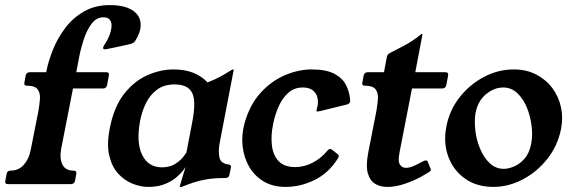

<svg xmlns="http://www.w3.org/2000/svg" viewBox="-42 -724 2252 755"><path d="M141 -447Q149 -486 167 -530.5Q185 -575 215 -614.5Q245 -654 288.5 -679Q332 -704 390 -704Q433 -704 460.5 -693Q488 -682 500.5 -663Q513 -644 511 -619.5Q509 -595 492 -567Q486 -554 467 -550Q450 -546 428.5 -541.5Q407 -537 390.5 -533.5Q374 -530 372 -530Q364 -530 363.5 -534.5Q363 -539 368 -547Q380 -564 387.5 -583Q395 -602 396.5 -618.5Q398 -635 390.5 -645.5Q383 -656 365 -656Q337 -656 318 -630.5Q299 -605 287 -568Q275 -531 269 -498L258 -440H376Q389 -440 386 -427L379 -389Q376 -376 363 -376H245L198 -136Q192 -101 203.5 -77Q215 -53 247 -53Q260 -53 258 -40L253 -13Q250 0 237 0H-11Q-24 0 -21 -13L-16 -40Q-14 -53 -1 -53Q32 -53 52.5 -77Q73 -101 79 -136L109 -287Q113 -311 115 -334Q117 -357 106.5 -372Q96 -387 64 -387Q51 -387 54 -400L59 -427Q62 -440 75 -440H140Z M714 -244Q730 -326 713.5 -359Q697 -392 645 -392Q603 -392 575.5 -371.5Q548 -351 532 -318.5Q516 -286 509 -249Q493 -164 517 -115Q541 -66 595 -66Q626 -66 647 -79.5Q668 -93 679 -107.5Q690 -122 691 -124ZM822 -163Q816 -132 820.5 -106.5Q825 -81 857 -77Q868 -76 866 -65L860 -36Q858 -24 844 -24Q801 -24 771.5 -19Q742 -14 719.5 -6.5Q697 1 675 10Q674 11 669 11H667Q665 11 665 8Q667 2 676 -29Q685 -60 696 -90H701Q697 -81 686 -64.5Q675 -48 656 -30.5Q637 -13 608.5 -1Q580 11 541 11Q511 11 479.5 -1.5Q448 -14 423 -41Q398 -68 387.5 -112.5Q377 -157 390 -221Q406 -303 445 -353.5Q484 -404 536 -427.5Q588 -451 641 -451Q726 -451 774 -400Q803 -411 824 -422.5Q845 -434 858 -442.5Q871 -451 875 -451Q878 -451 877 -449Z M1081 11Q1031 11 995 -10.5Q959 -32 938 -68Q917 -104 912 -149Q907 -194 920 -241Q941 -314 984 -360.5Q1027 -407 1080 -429Q1133 -451 1183 -451Q1241 -451 1273.5 -433.5Q1306 -416 1319.5 -388Q1333 -360 1335 -329Q1336 -317 1322 -313L1216 -287Q1211 -286 1206 -285.5Q1201 -285 1203 -291Q1203 -295 1204.5 -298.5Q1206 -302 1207 -308Q1210 -327 1205.5 -343Q1201 -359 1187 -369.5Q1173 -380 1149 -380Q1115 -380 1091.5 -359Q1068 -338 1053.5 -305Q1039 -272 1032 -236Q1023 -193 1027 -154Q1031 -115 1053 -91Q1075 -67 1119 -67Q1154 -67 1187 -84Q1220 -101 1245 -131Q1254 -143 1264 -135L1288 -116Q1293 -111 1286 -100Q1250 -43 1194.5 -16Q1139 11 1081 11Z M1650 -63Q1653 -60 1652 -55Q1651 -50 1643 -46L1614 -29Q1587 -14 1550.5 -1.5Q1514 11 1481 11Q1454 11 1433.5 -1Q1413 -13 1404.5 -42.5Q1396 -72 1406 -124L1438 -287Q1442 -311 1444 -334Q1446 -357 1435.5 -372Q1425 -387 1393 -387Q1380 -387 1383 -400L1388 -427Q1391 -440 1404 -440H1468L1479 -499Q1481 -510 1490 -515Q1512 -526 1547 -544.5Q1582 -563 1612 -588Q1614 -590 1617 -590H1619Q1620 -590 1619 -587L1591 -440H1709Q1723 -440 1720 -427L1713 -389Q1710 -376 1696 -376H1578L1529 -124Q1522 -90 1530.5 -77Q1539 -64 1554 -64Q1569 -64 1587.5 -72.5Q1606 -81 1622 -90Q1626 -92 1628.5 -92.5Q1631 -93 1633 -93Q1639 -93 1641 -86Z M1899 11Q1832 11 1786 -22Q1740 -55 1720.5 -109Q1701 -163 1713 -225Q1725 -290 1765 -341Q1805 -392 1861 -421.5Q1917 -451 1978 -451Q2028 -451 2066.5 -431Q2105 -411 2130 -377.5Q2155 -344 2164 -302Q2173 -260 2164 -216Q2151 -151 2110.5 -99.5Q2070 -48 2013.5 -18.5Q1957 11 1899 11ZM1940 -60Q1956 -60 1978.5 -69Q2001 -78 2020.5 -100Q2040 -122 2047 -160Q2053 -190 2048.5 -228Q2044 -266 2030 -300.5Q2016 -335 1992.5 -357.5Q1969 -380 1937 -380Q1901 -380 1869 -353.5Q1837 -327 1828 -280Q1823 -250 1827 -212.5Q1831 -175 1845.5 -140Q1860 -105 1883.5 -82.5Q1907 -60 1940 -60Z"/></svg>

Font: Young Serif Light
Style: Italic
Weight: 300
Italic angle: -10.979°
Designer: Bastien Sozeau
Foundry: NBR — Bastien Sozeau
Version: Version 5.001